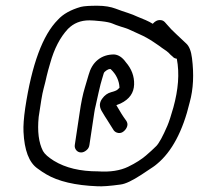

<svg xmlns="http://www.w3.org/2000/svg" viewBox="-20 -682 694 670"><path d="M513 -599C506 -603 498 -608 488 -612C478 -616 468 -620 459 -624C450 -628 439 -633 426 -637C413 -641 399 -646 383 -652C367 -658 346 -662 320 -662C294 -662 274 -661 262 -658C227 -648 200 -633 182 -613C129 -560 91 -457 68 -305C63 -270 61 -243 62 -222C65 -158 81 -115 111 -94C122 -86 132 -79 141 -74C183 -49 243 -35 320 -32C337 -31 364 -33 400 -38C418 -40 442 -52 473 -72L500 -90C509 -96 519 -102 528 -110C579 -152 618 -224 642 -325C655 -372 657 -423 650 -479C647 -504 640 -521 630 -530C620 -539 609 -550 596 -562C583 -574 572 -585 563 -596L555 -605C550 -610 545 -612 537 -612C529 -612 521 -608 513 -599ZM597 -477C607 -425 602 -369 585 -307C577 -279 570 -257 564 -243C548 -206 535 -182 525 -172C515 -162 503 -151 489 -139C475 -127 454 -113 427 -100C400 -87 365 -81 322 -84C260 -84 209 -96 168 -121C149 -133 136 -144 130 -155C115 -184 110 -224 115 -274C122 -321 127 -354 132 -372C137 -390 140 -404 143 -417C146 -430 150 -444 155 -461C169 -512 190 -552 217 -581C237 -601 261 -611 292 -611C301 -611 314 -610 333 -608C352 -606 365 -603 372 -600C379 -597 389 -593 402 -589C415 -585 425 -582 433 -578C441 -574 452 -569 468 -562C484 -555 500 -546 515 -536C530 -526 540 -519 545 -515C550 -511 556 -508 561 -504C566 -500 571 -496 575 -491L583 -484C586 -480 591 -478 597 -477ZM397 -376 391 -370C387 -366 378 -363 367 -360C356 -357 345 -350 336 -337C327 -324 326 -311 334 -296C337 -291 341 -284 346 -276C351 -268 356 -261 360 -254L377 -227C381 -222 386 -219 393 -218C400 -217 406 -219 412 -224C418 -229 422 -235 424 -242C426 -249 424 -255 421 -260C407 -279 399 -293 395 -300C391 -307 388 -312 386 -315C393 -318 394 -318 401 -321C432 -336 447 -358 448 -387C449 -416 439 -442 419 -465C407 -482 393 -491 378 -492C356 -492 337 -486 321 -473C305 -460 295 -442 289 -420C287 -414 283 -399 276 -376C269 -353 263 -324 258 -289L241 -176C240 -169 242 -163 246 -158C250 -153 256 -150 263 -150C270 -150 276 -153 282 -158C288 -163 291 -169 292 -176L309 -289C310 -297 312 -306 314 -314C316 -322 319 -337 324 -359C329 -381 333 -397 336 -406C339 -415 341 -422 342 -426C343 -430 347 -433 351 -436C355 -439 360 -441 363 -441C366 -441 367 -441 367 -440C385 -423 396 -401 397 -376Z"/></svg>

Font: AppleStorm
Style: Ita
Weight: 400
Foundry: Cannot Into Space Fonts
Version: Version 1.01